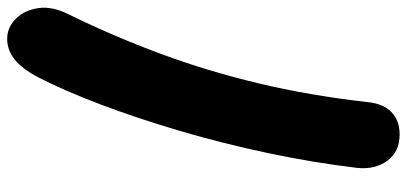

<svg xmlns="http://www.w3.org/2000/svg" viewBox="-312 -542 1107 522"><g transform="rotate(-90 241.0 -280.5)"><path d="M137 253Q90 253 65.5 219.5Q41 186 46 138Q60 20 86 -103.5Q112 -227 146.5 -344Q181 -461 218.5 -560Q256 -659 292 -729Q315 -773 340.5 -793.5Q366 -814 397 -814Q428 -814 451.5 -790.5Q475 -767 480.5 -729Q486 -691 463 -646Q403 -523 356 -396Q309 -269 276 -131Q243 7 225 165Q221 208 198 230.5Q175 253 137 253Z"/></g></svg>

Font: Shantell Sans ExtraBold
Style: Regular
Weight: 800
Designer: Stephen Nixon, Anya Danilova, Shantell Martin
Foundry: Arrow Type
Version: Version 1.011;[c5ecc13dd]